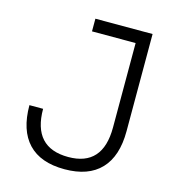

<svg xmlns="http://www.w3.org/2000/svg" viewBox="-105 -781 797 880"><g transform="rotate(15 293.0 -341.5)"><path d="M280.3 9.8Q166.5 9.8 108.2 -51.8Q49.8 -113.3 49.8 -232.4H114.7Q114.7 -48.8 282.7 -48.8Q446.3 -48.8 446.3 -232.4V-633.3H239.3V-693.4H510.7V-232.4Q510.7 -113.3 452.1 -51.8Q393.6 9.8 280.3 9.8Z"/></g></svg>

Font: CaskaydiaMono NF Light
Style: Regular
Weight: 300
Designer: Aaron Bell
Foundry: Saja Typeworks
Version: Version 2111.001; ttfautohint (v1.8.4);Nerd Fonts 3.1.1